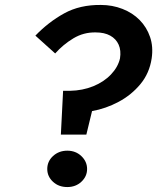

<svg xmlns="http://www.w3.org/2000/svg" viewBox="-20 -736 635 776"><path d="M465 -500Q457 -465 428.5 -435Q400 -405 357 -387.5Q314 -370 263 -369H235L226 -192H329L352 -287Q408 -297 459.5 -324.5Q511 -352 547.5 -396Q584 -440 593 -500Q600 -547 586.5 -586.5Q573 -626 544.5 -655Q516 -684 475 -700Q434 -716 388 -716Q303 -717 239.5 -682Q176 -647 123 -592L203 -520Q235 -556 276.5 -581Q318 -606 367 -605Q402 -605 425.5 -592Q449 -579 459.5 -555.5Q470 -532 465 -500ZM171 -53Q171 -23 194 -1.5Q217 20 252 20Q286 20 309 -1.5Q332 -23 332 -53Q332 -83 309 -105Q286 -127 252 -127Q218 -127 194.5 -105.5Q171 -84 171 -53Z"/></svg>

Font: Jost SemiBold
Style: Italic
Weight: 600
Italic angle: -5°
Version: Version 3.710